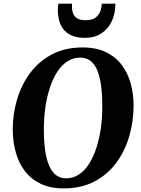

<svg xmlns="http://www.w3.org/2000/svg" viewBox="-20 -1010 766 1040"><path d="M325 10.5Q251.5 10.5 199 -15.2Q146.5 -41 113.5 -85Q80.5 -129 65 -186.5Q49.5 -244 49 -307Q49 -392 72.5 -471.5Q96 -551 143.2 -614.5Q190.5 -678 261.5 -715.5Q332.5 -753 427.5 -753Q501.5 -753 554 -727.5Q606.5 -702 639.5 -658Q672.5 -614 688 -557.5Q703.5 -501 703.5 -439Q703.5 -353 680.2 -272.5Q657 -192 609.8 -128.2Q562.5 -64.5 491.5 -27Q420.5 10.5 325 10.5ZM337.5 -44Q376.5 -44 408 -65Q439.5 -86 463 -123.5Q486.5 -161 502.5 -210.2Q518.5 -259.5 526.5 -317Q534.5 -374.5 534 -435.5Q534 -497.5 527.5 -546Q521 -594.5 507.2 -628.5Q493.5 -662.5 470.5 -680.2Q447.5 -698 414 -698Q375.5 -698 344 -677Q312.5 -656 289 -619Q265.5 -582 249.5 -532.8Q233.5 -483.5 225.5 -427Q217.5 -370.5 217.5 -310.5Q217.5 -247.5 224.2 -198Q231 -148.5 245.5 -114.2Q260 -80 282.8 -62Q305.5 -44 337.5 -44ZM440 -805Q393.5 -805 364.2 -819.5Q335 -834 319.5 -857Q304 -880 298.5 -906.5Q293 -933 293 -957.5Q293.5 -966.5 294.2 -974.8Q295 -983 296.5 -990H370Q368.5 -965 373.5 -944.8Q378.5 -924.5 395 -912.5Q411.5 -900.5 444 -900.5Q480 -900.5 498.8 -915.5Q517.5 -930.5 524.2 -951.5Q531 -972.5 531.5 -990H605Q605 -937 585.5 -895.2Q566 -853.5 529.2 -829.2Q492.5 -805 440 -805Z"/></svg>

Font: Merriweather 36pt ExtraBold
Style: Italic
Weight: 800
Italic angle: -7.8°
Version: Version 2.101